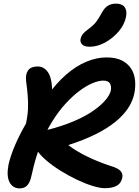

<svg xmlns="http://www.w3.org/2000/svg" viewBox="-20 -1027 767 1060"><path d="M88 13Q51 13 33 -20.5Q15 -54 27 -118Q37 -163 60.5 -219.5Q84 -276 124 -346Q133 -390 134.5 -426Q136 -462 133 -499Q130 -536 124 -581Q120 -618 135.5 -639Q151 -660 188 -660Q226 -660 248 -623Q270 -586 268 -499L241 -498Q290 -567 344.5 -614.5Q399 -662 456 -686Q513 -710 568 -710Q620 -710 653 -693Q686 -676 704 -648Q722 -620 725.5 -584.5Q729 -549 722 -513Q713 -468 686 -428Q659 -388 614 -352Q569 -316 505 -284.5Q441 -253 357 -226Q398 -194 459 -164Q520 -134 590 -111Q632 -99 646 -82.5Q660 -66 655 -46Q649 -15 624.5 -1.5Q600 12 558 12Q532 12 491.5 -0.5Q451 -13 404.5 -35Q358 -57 312.5 -85.5Q267 -114 231.5 -145Q196 -176 178 -207Q170 -223 174 -244Q178 -265 192 -283Q206 -301 227 -306Q324 -330 391.5 -359.5Q459 -389 501.5 -420Q544 -451 566 -479Q588 -507 592 -528Q596 -550 587 -566Q578 -582 550 -582Q526 -582 492.5 -568.5Q459 -555 421 -527Q383 -499 344 -457Q305 -415 269 -357.5Q233 -300 204 -227.5Q175 -155 156 -66Q150 -36 141 -19Q132 -2 119 5.5Q106 13 88 13ZM475 -769Q446 -769 433.5 -781.5Q421 -794 425 -813Q429 -829 439 -841Q449 -853 470 -868Q497 -888 511 -906.5Q525 -925 540 -953Q557 -985 576.5 -996Q596 -1007 620 -1007Q654 -1007 668 -988Q682 -969 676 -935Q667 -890 634.5 -852.5Q602 -815 559.5 -792Q517 -769 475 -769Z"/></svg>

Font: Shantell Sans SemiBold
Style: Italic
Weight: 600
Italic angle: -11°
Designer: Stephen Nixon, Anya Danilova, Shantell Martin
Foundry: Arrow Type
Version: Version 1.011;[c5ecc13dd]